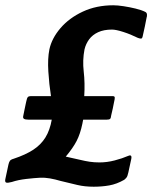

<svg xmlns="http://www.w3.org/2000/svg" viewBox="-34 -695 586 727"><path d="M321 12Q287 12 259.5 5.5Q232 -1 195 -10Q175 -16 155 -19.5Q135 -23 117 -22Q97 -21 66 -17.5Q35 -14 11 -6Q-4 -2 -10 -3.5Q-16 -5 -14 -16Q-11 -30 -8 -44Q-5 -58 -2 -72Q0 -81 3.5 -86Q7 -91 18 -94Q63 -109 92 -128Q121 -147 138 -174.5Q155 -202 162 -242Q140 -242 117.5 -242Q95 -242 73 -242Q62 -242 57 -245Q52 -248 54 -256Q57 -270 59.5 -283Q62 -296 65 -309Q68 -324 71.5 -327.5Q75 -331 82 -331Q102 -331 121 -331Q140 -331 159 -331Q152 -376 149 -424.5Q146 -473 153 -508Q162 -550 195 -588.5Q228 -627 279.5 -651Q331 -675 395 -675Q411 -675 434 -671.5Q457 -668 479.5 -662.5Q502 -657 516 -650Q522 -647 522.5 -640Q523 -633 521 -628Q518 -612 514.5 -595Q511 -578 507 -561Q506 -553 503 -550Q500 -547 487 -552Q461 -565 433 -574Q405 -583 390 -583Q359 -583 337.5 -573Q316 -563 303.5 -546Q291 -529 286 -508Q278 -467 283 -424Q288 -381 285 -331Q312 -331 339 -331Q366 -331 393 -331Q400 -331 400.5 -326Q401 -321 398 -309Q396 -297 393 -284Q390 -271 387 -258Q386 -248 383 -245Q380 -242 371 -242Q348 -242 325.5 -242Q303 -242 281 -242Q280 -239 279.5 -235Q279 -231 278 -227Q270 -188 256 -161Q242 -134 215 -102Q248 -95 268.5 -90Q289 -85 306 -82.5Q323 -80 343 -80Q371 -80 400 -87.5Q429 -95 452 -105Q458 -108 461.5 -105.5Q465 -103 463 -93L452 -42Q449 -27 444 -21.5Q439 -16 436 -14Q408 2 380 7Q352 12 321 12Z"/></svg>

Font: Glory Thin
Style: Bold Italic
Weight: 700
Italic angle: -12°
Version: Version 1.011